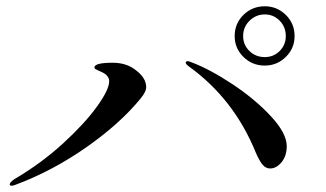

<svg xmlns="http://www.w3.org/2000/svg" viewBox="-20 -729 1040 612"><path d="M728 -614Q728 -654 756 -681.5Q784 -709 824 -709Q863 -709 891 -681.5Q919 -654 919 -614Q919 -575 891 -547.5Q863 -520 824 -520Q784 -520 756 -547.5Q728 -575 728 -614ZM891 -614Q891 -643 871.5 -663Q852 -683 824 -683Q796 -683 775.5 -663Q755 -643 755 -614Q755 -586 775 -566.5Q795 -547 824 -547Q852 -547 871.5 -566.5Q891 -586 891 -614ZM796 -241Q726 -414 581 -518Q572 -525 572 -529Q572 -534 578 -534Q583 -534 589 -531Q648 -509 720.5 -461Q793 -413 843.5 -358.5Q894 -304 894 -263Q894 -232 877.5 -212Q861 -192 841 -192Q827 -192 817 -204Q807 -216 796 -241ZM11 -141Q11 -148 26 -158Q111 -208 180 -271Q249 -334 288.5 -388.5Q328 -443 328 -470Q328 -488 305 -499Q301 -501 294 -504Q287 -507 284 -509Q281 -511 281 -514Q281 -529 339 -529Q383 -529 412 -506Q446 -481 446 -451Q446 -437 429 -416Q364 -336 256.5 -260.5Q149 -185 32 -141Q22 -137 18 -137Q11 -137 11 -141Z"/></svg>

Font: Shippori Mincho Medium
Style: Regular
Weight: 500
Designer: FONTDASU
Foundry: FONTDASU / Google Inc. / but / Adobe
Version: Version 3.110; ttfautohint (v1.8.3)